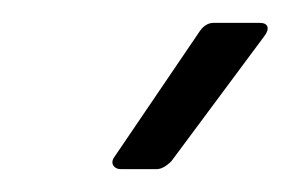

<svg xmlns="http://www.w3.org/2000/svg" viewBox="-20 -720 254 168"><path d="M81 -584 155 -693Q160 -700 167 -700H207Q213 -700 214 -696.5Q215 -693 211 -688L130 -579Q123 -572 117 -572H86Q81 -572 79 -575.5Q77 -579 81 -584Z"/></svg>

Font: Barlow Condensed
Style: Italic
Weight: 400
Width: 3
Italic angle: -7°
Designer: Jeremy Tribby
Foundry: Tribby Type
Version: Version 1.408